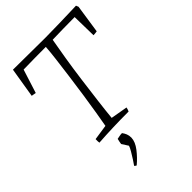

<svg xmlns="http://www.w3.org/2000/svg" viewBox="-260 -751 1107 1107"><g transform="rotate(-45 293.0 -197.5)"><path d="M117 7Q115 -5 116 -23L210 -37Q216 -70 225.5 -126.5Q235 -183 245 -251Q255 -319 264 -386.5Q273 -454 280 -511Q287 -568 289 -602Q244 -602 200 -601.5Q156 -601 106 -600L60 -455Q54 -456 46.5 -457.5Q39 -459 32 -460L62 -643L324 -641Q373 -641 443.5 -643Q514 -645 580 -647L586 -632L560 -458Q553 -457 545.5 -456Q538 -455 531 -455L528 -606Q477 -606 433.5 -605Q390 -604 346 -603Q336 -548 324 -474.5Q312 -401 301.5 -321.5Q291 -242 282 -169.5Q273 -97 268 -44L371 -26Q369 -14 363 -1Q296 -1 236.5 1Q177 3 117 7ZM176 252Q173 251 168.5 247.5Q164 244 164 243Q172 232 185 212Q198 192 210 171.5Q222 151 225 140L200 101Q200 96 203 83.5Q206 71 207 66Q214 65 225 62.5Q236 60 248 60Q257 72 262.5 85.5Q268 99 268 117Q267 150 239 186.5Q211 223 176 252Z"/></g></svg>

Font: Labrada Lght
Style: Italic
Weight: 300
Italic angle: -7°
Designer: Mercedes Jáuregui
Foundry: Omnibus-Type Team
Version: Version 1.000; ttfautohint (v1.8.4.7-5d5b)